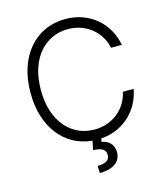

<svg xmlns="http://www.w3.org/2000/svg" viewBox="-134 -839 995 1149"><g transform="rotate(-15 363.0 -265.0)"><path d="M666.2 -500C642.4 -633.9 533 -737.2 378.2 -737.2C194.6 -737.2 63.9 -591.3 63.9 -363.6C63.9 -148.4 180.4 -6.4 348.4 8.5L337 63.9C390.3 66.4 414.4 79.2 414.4 114.7C414.4 148.1 385.7 161.9 338.8 162.6L340.9 207C426.8 206.3 471.9 170.1 472.3 112.9C471.9 61.1 438.9 35.9 398.4 29.5L402.3 9.2C544.4 -1.1 643.8 -100.9 666.2 -227.3H599.4C579.2 -127.5 492.2 -52.6 378.2 -52.6C240.4 -52.6 128.2 -161.6 128.2 -363.6C128.2 -565 240.4 -674.7 378.2 -674.7C492.2 -674.7 579.2 -599.4 599.4 -500Z"/></g></svg>

Font: Karasuma Gothic
Style: Light
Weight: 300
Designer: Rasmus Andersson / Ryoko Nishizuka
Foundry: rsms
Version: Version 1.00